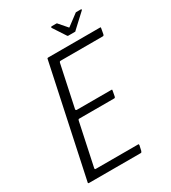

<svg xmlns="http://www.w3.org/2000/svg" viewBox="-195 -903 889 1001"><g transform="rotate(-30 249.5 -402.5)"><path d="M40 0Q37 0 35.5 -1.5Q34 -3 35 -6L176 -667Q176 -673 183 -673H494Q498 -673 498.5 -672Q499 -671 498 -666L492 -633Q490 -629 489 -627.5Q488 -626 484 -626H230Q226 -626 224.5 -624Q223 -622 222 -619L169 -370Q168 -367 170 -364.5Q172 -362 175 -362H382Q387 -362 387.5 -361Q388 -360 387 -355L381 -323Q380 -319 378.5 -317.5Q377 -316 373 -316H164Q160 -316 158.5 -314.5Q157 -313 156 -309L102 -55Q101 -51 101.5 -48.5Q102 -46 108 -46H360Q365 -46 365.5 -45Q366 -44 366 -39L359 -8Q357 -3 355.5 -1.5Q354 0 350 0ZM330 -719Q326 -719 324 -723L275 -798Q274 -800 275.5 -802.5Q277 -805 280 -805H308Q312 -805 314 -801L353 -756Q355 -751 360 -756L420 -801Q423 -805 428 -805H456Q459 -805 459 -802.5Q459 -800 457 -798L376 -723Q375 -719 369 -719Z"/></g></svg>

Font: Glory Thin Light
Style: Italic
Weight: 300
Italic angle: -12°
Version: Version 1.011